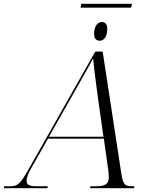

<svg xmlns="http://www.w3.org/2000/svg" viewBox="-82 -984 778 1004"><path d="M339 -944H604L608 -964H343ZM440 -771C463 -771 479 -795 479 -833C479 -858 467 -869 450 -869C424 -869 410 -839 410 -807C410 -782 422 -771 440 -771ZM-62 0H166L168 -10H110C70 -10 57 -17 57 -40C57 -54 66 -78 80 -102L169 -259H461L484 -96C485 -88 487 -69 487 -56C487 -24 470 -10 421 -10H391L389 0H619L621 -10H608C571 -10 561 -19 552 -79L455 -714H416L67 -98C22 -19 11 -10 -34 -10H-60ZM300 -491C344 -569 381 -633 405 -679C409 -632 422 -532 430 -473L459 -269H174Z"/></svg>

Font: Noto Serif Display Light
Style: Italic
Weight: 300
Italic angle: -12°
Designer: Monotype Design Team
Foundry: Monotype Imaging Inc.
Version: Version 2.009